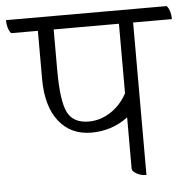

<svg xmlns="http://www.w3.org/2000/svg" viewBox="-73 -647 711 715"><g transform="rotate(-5 283.0 -290.0)"><path d="M591 -550H446V20Q425 20 409 10.5Q393 1 393 -8V-200Q333 -155 256 -155Q179 -155 134.5 -211.5Q90 -268 90 -370V-550H-10Q-25 -569 -25 -600H576Q591 -582 591 -550ZM393 -550H149V-398Q149 -284 170 -240.5Q191 -197 250 -197Q293 -197 331.5 -222Q370 -247 393 -290Z"/></g></svg>

Font: Karma Light
Style: Regular
Weight: 300
Designer: Joana Correia
Foundry: Indian Type Foundry
Version: Version 1.202;PS 1.0;hotconv 1.0.78;makeotf.lib2.5.61930; tt